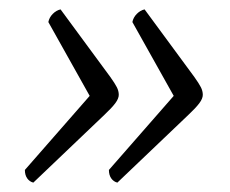

<svg xmlns="http://www.w3.org/2000/svg" viewBox="-20 -472 491 409"><path d="M109 -452 215 -308Q225 -294 229 -286Q233 -278 233 -270Q233 -262 225.5 -252Q218 -242 202 -227L51 -83Q43 -85 38 -92Q33 -99 33 -110L187 -286L181 -250L83 -425Q85 -435 92.5 -442.5Q100 -450 109 -452ZM288 -452 394 -308Q404 -294 408 -286Q412 -278 412 -270Q412 -262 404.5 -252Q397 -242 381 -227L230 -83Q222 -85 217 -92Q212 -99 212 -110L366 -286L360 -250L262 -425Q264 -435 271.5 -442.5Q279 -450 288 -452Z"/></svg>

Font: Petrona
Style: Italic
Weight: 400
Italic angle: -9°
Designer: Ringo R. Seeber
Foundry: Ringo R. Seeber
Version: Version 2.001; ttfautohint (v1.8.3)